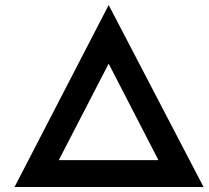

<svg xmlns="http://www.w3.org/2000/svg" viewBox="-20 -745 831 765"><path d="M38 0 413 -725 791 0ZM192 -64 150 -107H686L635 -61L393 -530H433Z"/></svg>

Font: Lexend Exa Medium
Style: Regular
Weight: 500
Designer: Bonnie Shaver-Troup, Thomas Jockin
Foundry: Lexend
Version: Version 1.007